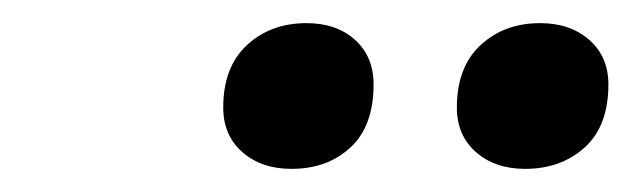

<svg xmlns="http://www.w3.org/2000/svg" viewBox="-20 -720 546 166"><path d="M434 -574Q408 -574 391.5 -588.5Q375 -603 375 -627Q375 -662 395.5 -681Q416 -700 447 -700Q473 -700 489.5 -685.5Q506 -671 506 -647Q506 -611 485.5 -592.5Q465 -574 434 -574ZM232 -574Q206 -574 189.5 -588.5Q173 -603 173 -627Q173 -662 193.5 -681Q214 -700 245 -700Q271 -700 287 -685.5Q303 -671 303 -647Q303 -611 283 -592.5Q263 -574 232 -574Z"/></svg>

Font: Work Sans Medium
Style: Italic
Weight: 500
Italic angle: -13°
Designer: Wei Huang
Foundry: Wei Huang
Version: Version 2.012; ttfautohint (v1.8.3)